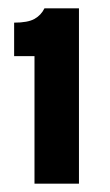

<svg xmlns="http://www.w3.org/2000/svg" viewBox="-20 -886 265 462"><path d="M63 -444V-751H14V-831.5Q47 -831.5 63 -840.5Q79 -849.5 87 -866H170V-444Z"/></svg>

Font: Overpass
Style: Bold
Weight: 700
Designer: Delve Withrington, Dave Bailey, Thomas Jockin
Foundry: Delve Fonts LLC
Version: Version 4.000; ttfautohint (v1.8.3)